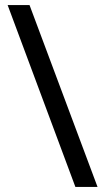

<svg xmlns="http://www.w3.org/2000/svg" viewBox="-20 -734 412 754"><path d="M96 -714 363 0H276L10 -714Z"/></svg>

Font: uguzrati25
Style: Book
Weight: 400
Designer: Jelle Bosma - Monotype Design Team, Universal Thirst
Foundry: Monotype Imaging Inc.
Version: Version 2.106